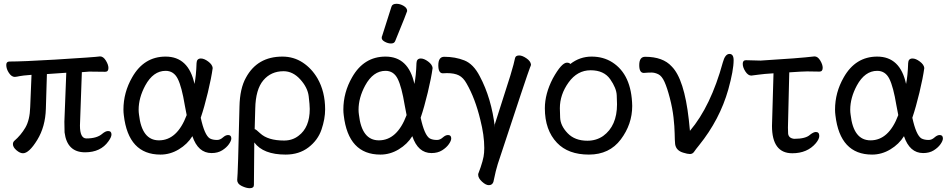

<svg xmlns="http://www.w3.org/2000/svg" viewBox="-20 -790 4985 1011"><path d="M101 17Q85 17 66.5 1Q48 -15 48 -31Q48 -41 55 -48Q90 -78 113.5 -118Q137 -158 139 -226L146 -396Q95 -392 82.5 -389Q70 -386 58 -385Q41 -385 27 -406Q13 -427 13 -448Q13 -466 30 -466Q99 -466 268 -476Q481 -489 507 -493Q524 -493 537.5 -471Q551 -449 551 -432Q551 -412 534 -412L450 -413L411 -410L401 -129Q401 -61 435 -61Q491 -61 519 -86Q536 -100 549 -100Q567 -100 567 -82Q567 -68 551 -46Q510 12 428 12Q333 12 320 -93Q319 -109 319 -149L329 -407L227 -400Q224 -312 221.5 -217.5Q219 -123 176 -53Q133 17 101 17Z M817 -51Q913 -51 963 -184L953 -236Q937 -333 916 -375Q895 -417 852 -417Q787 -417 745 -340Q710 -275 710 -212Q710 -199 712 -186Q727 -51 817 -51ZM825 24Q656 24 632 -183Q630 -198 630 -213Q630 -303 676 -383Q738 -492 852 -492Q973 -492 1004 -348Q1013 -391 1015 -458Q1016 -482 1038 -482Q1055 -482 1076.5 -466Q1098 -450 1100 -432Q1093 -380 1074.5 -303Q1056 -226 1037 -170Q1057 -78 1085 -61Q1100 -53 1123 -53Q1139 -53 1153.5 -66Q1168 -79 1181 -79Q1198 -79 1198 -61Q1198 -49 1185.5 -31Q1173 -13 1150 1.5Q1127 16 1094 16Q1023 16 993 -73Q967 -31 921.5 -3.5Q876 24 825 24Z M1476 -50Q1520 -50 1552 -75Q1611 -119 1611 -216Q1611 -237 1605.5 -283Q1600 -329 1561 -372Q1522 -415 1473 -415Q1407 -415 1366.5 -367Q1326 -319 1324 -218L1321 -110Q1327 -110 1350 -88Q1391 -50 1476 -50ZM1295 201Q1277 201 1253 189.5Q1229 178 1229 158Q1233 127 1241 -229Q1243 -324 1275 -381Q1335 -492 1467 -492Q1526 -492 1573.5 -461Q1621 -430 1652 -377Q1692 -307 1692 -214Q1692 -164 1673 -108Q1654 -52 1604.5 -14Q1555 24 1484 24Q1366 24 1319 -40L1317 184Q1317 201 1295 201Z M1975 -51Q2071 -51 2121 -184L2111 -236Q2095 -333 2074 -375Q2053 -417 2010 -417Q1945 -417 1903 -340Q1868 -275 1868 -212Q1868 -199 1870 -186Q1885 -51 1975 -51ZM1983 24Q1814 24 1790 -183Q1788 -198 1788 -213Q1788 -303 1834 -383Q1896 -492 2010 -492Q2131 -492 2162 -348Q2171 -391 2173 -458Q2174 -482 2196 -482Q2213 -482 2234.5 -466Q2256 -450 2258 -432Q2251 -380 2232.5 -303Q2214 -226 2195 -170Q2215 -78 2243 -61Q2258 -53 2281 -53Q2297 -53 2311.5 -66Q2326 -79 2339 -79Q2356 -79 2356 -61Q2356 -49 2343.5 -31Q2331 -13 2308 1.5Q2285 16 2252 16Q2181 16 2151 -73Q2125 -31 2079.5 -3.5Q2034 24 1983 24ZM2039 -561Q2023 -561 2006.5 -570Q1990 -579 1990 -590Q1990 -598 1992 -600L2041 -754Q2045 -770 2068 -770Q2087 -770 2105.5 -759Q2124 -748 2124 -732Q2124 -728 2061 -574Q2056 -561 2039 -561Z M2554 185Q2538 185 2518 166.5Q2498 148 2498 131V126Q2527 51 2529 14L2530 -11Q2530 -78 2509 -160Q2482 -272 2437 -350Q2420 -381 2396.5 -393Q2373 -405 2333 -405Q2320 -405 2312 -404Q2288 -404 2288 -446Q2288 -491 2319 -491Q2377 -491 2425 -472Q2473 -453 2506 -389Q2568 -273 2586 -119L2585 -134L2667 -391Q2688 -461 2692 -484Q2695 -498 2714 -498Q2730 -498 2752 -483Q2774 -468 2776 -450Q2776 -445 2771 -435Q2759 -406 2601 74Q2592 101 2578 168Q2572 185 2554 185Z M3073 -49Q3120 -49 3156 -74Q3229 -127 3229 -241Q3229 -249 3227.5 -287.5Q3226 -326 3193 -373Q3160 -420 3090 -420Q3020 -420 2974 -356Q2928 -292 2928 -220Q2928 -214 2929.5 -171Q2931 -128 2969 -88.5Q3007 -49 3073 -49ZM3081 24Q2972 24 2913 -38Q2849 -105 2849 -220Q2849 -296 2891 -377Q2937 -460 2965 -460Q2978 -460 2983 -453Q3033 -492 3095 -492Q3157 -492 3204 -462Q3306 -397 3309 -232Q3309 -136 3249 -56Q3189 24 3081 24Z M3613 21Q3600 21 3578 14Q3540 3 3535 -31Q3533 -51 3532.5 -87Q3532 -123 3526.5 -171.5Q3521 -220 3507 -274Q3493 -328 3479 -359Q3465 -390 3446.5 -399Q3428 -408 3411 -408Q3392 -408 3370 -406Q3346 -406 3346 -447Q3346 -491 3377 -491Q3471 -491 3517 -440Q3583 -374 3607 -160L3613 -101Q3723 -231 3786 -461Q3798 -506 3821 -506Q3843 -506 3843 -473Q3843 -420 3815 -319Q3770 -160 3661 -25Q3643 -3 3635 9Q3627 21 3613 21Z M4152 17Q4045 17 4045 -127L4053 -404Q4002 -401 3975 -397Q3948 -393 3936 -392Q3919 -392 3905 -413.5Q3891 -435 3891 -454Q3891 -473 3908 -473L3985 -471Q4185 -483 4269 -493Q4286 -493 4299 -471.5Q4312 -450 4312 -433Q4312 -413 4295 -413L4230 -414Q4208 -414 4136 -409L4129 -118L4130 -86Q4133 -62 4162 -59Q4223 -59 4246 -81Q4264 -95 4276 -95Q4294 -95 4294 -74Q4294 -58 4276 -36Q4231 17 4152 17Z M4564 -51Q4660 -51 4710 -184L4700 -236Q4684 -333 4663 -375Q4642 -417 4599 -417Q4534 -417 4492 -340Q4457 -275 4457 -212Q4457 -199 4459 -186Q4474 -51 4564 -51ZM4572 24Q4403 24 4379 -183Q4377 -198 4377 -213Q4377 -303 4423 -383Q4485 -492 4599 -492Q4720 -492 4751 -348Q4760 -391 4762 -458Q4763 -482 4785 -482Q4802 -482 4823.5 -466Q4845 -450 4847 -432Q4840 -380 4821.5 -303Q4803 -226 4784 -170Q4804 -78 4832 -61Q4847 -53 4870 -53Q4886 -53 4900.5 -66Q4915 -79 4928 -79Q4945 -79 4945 -61Q4945 -49 4932.5 -31Q4920 -13 4897 1.5Q4874 16 4841 16Q4770 16 4740 -73Q4714 -31 4668.5 -3.5Q4623 24 4572 24Z"/></svg>

Font: ToneOZ-Pinyin-WenKai-Medium
Style: Medium
Weight: 700
Designer: Fontworks Inc.
Foundry: ToneOZ
Version: Version 0.240331